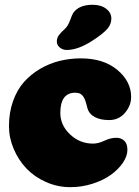

<svg xmlns="http://www.w3.org/2000/svg" viewBox="-20 -772 583 805"><path d="M363.8 -599.1Q306.2 -562.5 259.3 -562.5Q243.2 -562.5 230.7 -572.8Q218.3 -583 218.3 -597.7Q218.3 -612.3 226.3 -623.8Q234.4 -635.3 252 -650.9Q264.6 -662.1 273.7 -686.8Q282.7 -711.4 287.1 -717.8Q311 -752 368.2 -752Q403.3 -752 425 -735.4Q446.8 -718.8 446.8 -694.3Q446.8 -672.4 432.1 -653.3Q413.1 -630.4 363.8 -599.1ZM318.8 -527.3Q414.1 -527.3 471.9 -479Q529.8 -430.7 529.8 -365.2Q529.8 -329.6 504.2 -299.1Q478.5 -268.6 437 -268.6Q400.9 -268.6 377 -281.5Q353 -294.4 346.2 -319.8Q345.7 -321.3 343.8 -329.1Q341.8 -336.9 341.1 -338.9Q340.3 -340.8 338.4 -347.7Q336.4 -354.5 335.2 -356.4Q334 -358.4 331.3 -363.5Q328.6 -368.7 326.7 -370.4Q324.7 -372.1 321.3 -375.5Q317.9 -378.9 314.2 -380.1Q310.5 -381.3 305.9 -382.3Q301.3 -383.3 295.9 -383.3Q232.9 -383.3 232.9 -298.8Q232.9 -247.1 273.7 -208.5Q314.5 -169.9 370.1 -169.9Q392.1 -169.9 418 -182.1Q443.8 -194.3 467.8 -194.3Q487.8 -194.3 501 -181.9Q514.2 -169.4 514.2 -144Q514.2 -117.7 495.4 -89.8Q476.6 -62 445.3 -39.3Q414.1 -16.6 368.9 -2Q323.7 12.7 274.9 12.7Q221.2 12.7 172.9 -8.8Q124.5 -30.3 90.8 -65.7Q57.1 -101.1 37.4 -147.7Q17.6 -194.3 17.6 -243.2Q17.6 -300.3 34.7 -348.1Q51.8 -396 80.8 -428.5Q109.9 -460.9 148.7 -483.6Q187.5 -506.3 230.5 -516.8Q273.4 -527.3 318.8 -527.3Z"/></svg>

Font: Cooper* Black
Style: Regular
Weight: 900
Designer: Owen Earl
Foundry: indestructible type*
Version: Version 0.001